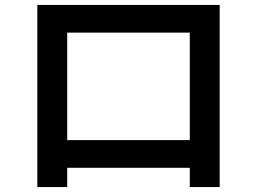

<svg xmlns="http://www.w3.org/2000/svg" viewBox="-20 -749 1040 777"><path d="M252 8H131V-729H869V8H748V-70H252ZM252 -617V-182H748V-617Z"/></svg>

Font: IBM Plex Sans JP SemiBold
Style: Regular
Weight: 600
Designer: Mike Abbink; Paul van der Laan; Pieter van Rosmalen; Wujin Sim; Yejin Wi; Jinhee Kim; Boomi Park; Yona Kim; Kichan Ma
Foundry: Sandoll Inc.
Version: Version 1.001